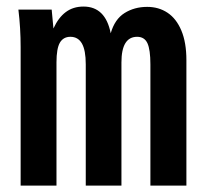

<svg xmlns="http://www.w3.org/2000/svg" viewBox="-20 -580 640 600"><path d="M37.5 -550H141.5L147 -491Q162.5 -525 185.5 -542.2Q208.5 -559.5 241 -559.5Q309.5 -559.5 326 -476Q338.5 -520 369.2 -539.2Q400 -558.5 440 -558.5Q476 -558.5 503.5 -540.2Q531 -522 546.8 -484.5Q562.5 -447 562.5 -392V0H450V-379Q450 -424.5 440.8 -444.8Q431.5 -465 408.5 -465Q359.5 -465 359.5 -385V0H248V-379Q248 -423 236 -444Q224 -465 200 -465Q178 -465 167.2 -446.8Q156.5 -428.5 156.5 -385V0H44.5V-432.5Q44.5 -492.5 37.5 -550Z"/></svg>

Font: JuliaMono SemiBold
Style: Regular
Weight: 600
Monospace: yes
Designer: cormullion
Foundry: corm
Version: Version 0.055; ttfautohint (v1.8.4)